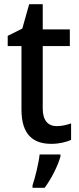

<svg xmlns="http://www.w3.org/2000/svg" viewBox="-20 -680 381 921"><path d="M252 -75C210 -75 185 -103 185 -159V-459H315V-539H185V-660H120L87 -543L17 -508V-459H83V-154C83 -32 141 10 226 10C263 10 297 2 321 -9V-88C302 -81 276 -75 252 -75ZM270 71V61H170C166 102 148 174 136 209V221H194C227 177 258 114 270 71Z"/></svg>

Font: Noto Sans Lao Looped SemiCondensed Medium
Style: Regular
Weight: 500
Width: 4
Designer: Mark Frömberg, Ben Mitchell
Foundry: The Fontpad Ltd
Version: Version 1.002